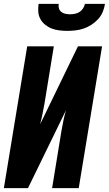

<svg xmlns="http://www.w3.org/2000/svg" viewBox="-20 -975 564 995"><path d="M0 0 121 -735H259L211 -441Q206 -413 200.5 -385.5Q195 -358 188 -331L384 -735H509L388 0H250L298 -294Q303 -322 308.5 -349.5Q314 -377 322 -404L125 0ZM329 -815Q308 -815 287.5 -817.5Q267 -820 248.5 -827Q230 -834 214.5 -846.5Q199 -859 189.5 -876Q180 -893 178.5 -913.5Q177 -934 180 -955H284Q282 -943 285.5 -931.5Q289 -920 298 -913Q307 -906 319 -903.5Q331 -901 343 -901Q355 -901 368 -903.5Q381 -906 392 -913Q403 -920 410.5 -931.5Q418 -943 420 -955H524Q521 -934 512.5 -913.5Q504 -893 488.5 -876Q473 -859 453.5 -846.5Q434 -834 413.5 -827Q393 -820 371.5 -817.5Q350 -815 329 -815Z"/></svg>

Font: Iosevka Term Curly Heavy
Style: Italic
Weight: 900
Italic angle: -9°
Designer: Belleve Invis
Foundry: Belleve Invis
Version: Version 32.3.0